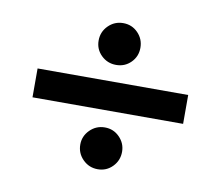

<svg xmlns="http://www.w3.org/2000/svg" viewBox="-61 -563 723 629"><g transform="rotate(10 300.5 -248.0)"><path d="M50 -200V-296H551V-200ZM301 -5Q272 -5 251.5 -25.5Q231 -46 231 -75Q231 -103 251.5 -123.5Q272 -144 301 -144Q330 -144 350 -123.5Q370 -103 370 -75Q370 -46 350 -25.5Q330 -5 301 -5ZM301 -352Q272 -352 251.5 -372Q231 -392 231 -421Q231 -450 251.5 -470.5Q272 -491 301 -491Q330 -491 350 -470.5Q370 -450 370 -421Q370 -392 350 -372Q330 -352 301 -352Z"/></g></svg>

Font: Atkinson Hyperlegible Next Medium
Style: Regular
Weight: 500
Designer: Elliott Scott, Megan Eiswerth, Linus Boman, Theodore Petrosky, Letters from Sweden
Foundry: Applied Design Works, Letters from Sweden
Version: Version 2.001